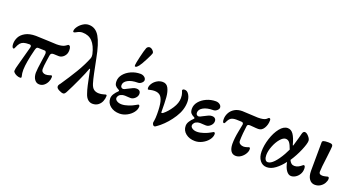

<svg xmlns="http://www.w3.org/2000/svg" viewBox="-47 -1291 3494 1894"><g transform="rotate(20 1700.5 -344.5)"><path d="M107 -27Q107 -51 122 -101L175 -296Q177 -304 177 -307Q177 -315 171.5 -320.5Q166 -326 155 -325Q118 -325 97 -318Q76 -311 62.5 -295Q49 -279 36 -247Q33 -240 30.5 -236Q28 -232 22 -232Q15 -232 9.5 -243.5Q4 -255 4 -276Q4 -312 21.5 -345.5Q39 -379 80.5 -402Q122 -425 189 -425Q227 -425 320 -420L342 -419Q381 -416 408 -416Q460 -416 490 -431Q500 -436 509 -443.5Q518 -451 522 -451Q547 -451 547 -402Q547 -364 523 -339Q499 -314 470 -314L439 -315Q431 -316 415 -316Q398 -316 390 -309.5Q382 -303 380 -285Q379 -276 371 -224.5Q363 -173 363 -142Q363 -120 376.5 -109.5Q390 -99 408 -99Q427 -99 448 -106L463 -111Q471 -111 473 -107Q475 -103 475 -92Q475 -70 463.5 -45Q452 -20 431 -3Q410 14 382 14Q352 14 332.5 -12Q313 -38 312 -82Q312 -117 328 -222Q337 -280 337 -293Q337 -303 332.5 -311Q328 -319 320 -319L252 -321Q240 -322 234.5 -314.5Q229 -307 224 -288Q188 -147 186 -70Q186 -29 193 -6Q195 2 195 5Q195 16 182 16Q164 16 146.5 8.5Q129 1 118 -9.5Q107 -20 107 -27Z M561 -30Q561 -39 564 -45Q567 -51 571.5 -57Q576 -63 578 -65Q640 -156 690 -239Q740 -322 772 -402Q776 -413 776 -426Q776 -438 774 -446Q754 -531 714.5 -572Q675 -613 610 -613Q582 -613 553 -596Q536 -586 529 -586Q523 -586 521 -588.5Q519 -591 519 -599Q519 -618 537 -643.5Q555 -669 584 -687.5Q613 -706 644 -706Q715 -706 756 -636.5Q797 -567 825 -418Q841 -337 854 -274.5Q867 -212 879 -173Q891 -135 912 -119.5Q933 -104 965 -104Q990 -104 1011 -110.5Q1032 -117 1035 -117Q1046 -117 1046 -105Q1046 -78 1035 -50.5Q1024 -23 1000 -4.5Q976 14 941 14Q914 14 892.5 -4Q871 -22 859 -59Q846 -95 836 -140.5Q826 -186 811 -259L804 -296Q803 -301 800 -302Q797 -303 795 -298Q779 -252 738.5 -163.5Q698 -75 669 -20Q660 -1 652 8Q644 17 635 17Q616 17 588.5 2.5Q561 -12 561 -30Z M1088 -97Q1088 -122 1104.5 -146.5Q1121 -171 1137 -185Q1144 -191 1144 -196Q1144 -202 1136 -205Q1111 -217 1099.5 -232Q1088 -247 1088 -277Q1088 -317 1116 -351Q1144 -385 1189.5 -405.5Q1235 -426 1286 -426Q1311 -426 1328.5 -412.5Q1346 -399 1346 -380Q1346 -365 1329 -350Q1312 -335 1292 -335Q1226 -335 1187 -313Q1148 -291 1148 -257Q1148 -243 1155.5 -235Q1163 -227 1177 -227Q1186 -227 1218 -245Q1246 -260 1264.5 -268Q1283 -276 1299 -276Q1322 -276 1333 -265Q1344 -254 1344 -237Q1344 -210 1322 -189Q1300 -168 1275 -168L1252 -169Q1230 -171 1217 -171Q1201 -171 1189 -168Q1168 -163 1156 -149.5Q1144 -136 1144 -120Q1144 -104 1163.5 -91.5Q1183 -79 1213 -79Q1243 -79 1282 -92Q1321 -105 1345 -120Q1368 -134 1370 -134Q1385 -134 1385 -117Q1385 -86 1361.5 -55.5Q1338 -25 1300.5 -5.5Q1263 14 1224 14Q1166 14 1127 -17Q1088 -48 1088 -97ZM1206 -489Q1206 -505 1223.5 -580Q1241 -655 1252 -682Q1256 -692 1265.5 -698Q1275 -704 1284 -703Q1301 -702 1316.5 -686Q1332 -670 1330 -657Q1329 -647 1297.5 -585.5Q1266 -524 1247 -499Q1228 -475 1216 -475Q1209 -475 1207.5 -477.5Q1206 -480 1206 -489Z M1568 -19Q1568 -21 1572 -42.5Q1576 -64 1576 -109Q1576 -191 1565 -235.5Q1554 -280 1532 -297.5Q1510 -315 1475 -315Q1455 -315 1437.5 -311Q1420 -307 1415 -306H1411Q1407 -306 1405 -309.5Q1403 -313 1403 -322Q1403 -344 1419 -368.5Q1435 -393 1462.5 -409.5Q1490 -426 1521 -426Q1562 -426 1581 -389Q1600 -352 1604.5 -296.5Q1609 -241 1609 -146Q1609 -134 1614 -134Q1620 -134 1631 -142Q1671 -174 1707 -229.5Q1743 -285 1743 -337Q1743 -370 1735.5 -389Q1728 -408 1727 -412Q1727 -428 1751 -428Q1778 -428 1797 -396Q1816 -364 1816 -322Q1816 -239 1764 -158Q1712 -77 1645 -21Q1639 -17 1625 -5.5Q1611 6 1603.5 10Q1596 14 1590 14Q1582 14 1575 4Q1568 -6 1568 -19Z M1880 -97Q1880 -122 1896.5 -146.5Q1913 -171 1929 -185Q1936 -191 1936 -196Q1936 -202 1928 -205Q1903 -217 1891.5 -232Q1880 -247 1880 -277Q1880 -317 1908 -351Q1936 -385 1981.5 -405.5Q2027 -426 2078 -426Q2103 -426 2120.5 -412.5Q2138 -399 2138 -380Q2138 -365 2121 -350Q2104 -335 2084 -335Q2018 -335 1979 -313Q1940 -291 1940 -257Q1940 -243 1947.5 -235Q1955 -227 1969 -227Q1978 -227 2010 -245Q2038 -260 2056.5 -268Q2075 -276 2091 -276Q2114 -276 2125 -265Q2136 -254 2136 -237Q2136 -210 2114 -189Q2092 -168 2067 -168L2044 -169Q2022 -171 2009 -171Q1993 -171 1981 -168Q1960 -163 1948 -149.5Q1936 -136 1936 -120Q1936 -104 1955.5 -91.5Q1975 -79 2005 -79Q2035 -79 2074 -92Q2113 -105 2137 -120Q2160 -134 2162 -134Q2177 -134 2177 -117Q2177 -86 2153.5 -55.5Q2130 -25 2092.5 -5.5Q2055 14 2016 14Q1958 14 1919 -17Q1880 -48 1880 -97Z M2374 -86Q2374 -147 2388.5 -219.5Q2403 -292 2404 -300V-304Q2404 -321 2385 -323Q2365 -325 2330 -325Q2293 -325 2273.5 -312.5Q2254 -300 2238 -263Q2232 -250 2225 -250Q2210 -250 2210 -288Q2210 -321 2226.5 -352.5Q2243 -384 2276 -404Q2309 -424 2356 -424Q2382 -424 2440 -420Q2498 -416 2521 -416Q2580 -416 2604 -432Q2611 -436 2617.5 -443.5Q2624 -451 2628 -451Q2636 -451 2640 -446.5Q2644 -442 2644 -430Q2644 -385 2622 -348.5Q2600 -312 2563 -312Q2550 -312 2537 -313Q2524 -314 2514 -315Q2490 -318 2475 -318Q2461 -318 2454 -313.5Q2447 -309 2446 -298Q2441 -265 2437 -219.5Q2433 -174 2433 -140Q2433 -120 2449.5 -109.5Q2466 -99 2485 -99Q2502 -99 2520 -105Q2530 -108 2534.5 -110Q2539 -112 2540 -112Q2548 -112 2550.5 -108Q2553 -104 2553 -92Q2553 -71 2538 -46Q2523 -21 2498 -3.5Q2473 14 2445 14Q2411 14 2393 -12Q2375 -38 2374 -86Z M2670 -116Q2670 -180 2693 -252Q2716 -324 2754 -372Q2792 -420 2835 -420Q2872 -420 2896 -384.5Q2920 -349 2938 -280Q2939 -276 2941.5 -276Q2944 -276 2945 -280Q2973 -374 2982 -413Q2989 -441 3007 -441Q3026 -441 3048 -416Q3070 -391 3070 -371Q3070 -341 3040 -270Q3010 -199 2967 -134Q2985 -91 3022 -91Q3044 -91 3062 -100.5Q3080 -110 3090 -118.5Q3100 -127 3103 -129Q3107 -131 3110 -131Q3113 -131 3117 -127Q3125 -120 3125 -98Q3125 -65 3109.5 -39.5Q3094 -14 3071 0Q3048 14 3025 14Q2997 14 2974.5 -17.5Q2952 -49 2942 -104Q2903 -52 2858.5 -19Q2814 14 2770 14Q2725 14 2697.5 -22Q2670 -58 2670 -116ZM2897 -172Q2915 -207 2925 -227Q2908 -275 2892.5 -294.5Q2877 -314 2853 -314Q2826 -314 2796 -278.5Q2766 -243 2746 -191.5Q2726 -140 2726 -98Q2726 -70 2735.5 -53Q2745 -36 2763 -36Q2792 -36 2827 -73Q2862 -110 2897 -172Z M3194 -103 3196 -402Q3196 -415 3210 -420Q3224 -425 3260 -425Q3288 -425 3297.5 -418.5Q3307 -412 3307 -398Q3307 -382 3295 -282Q3279 -162 3279 -122Q3279 -95 3316 -95Q3330 -95 3347.5 -99.5Q3365 -104 3370 -105Q3384 -105 3384 -86Q3384 -65 3370.5 -41Q3357 -17 3332 -1Q3307 15 3275 15Q3239 15 3216.5 -15.5Q3194 -46 3194 -103Z"/></g></svg>

Font: EB Garamond SemiBold
Style: Regular
Weight: 600
Designer: Georg Duffner and Octavio Pardo
Foundry: Georg Duffner
Version: Version 1.000